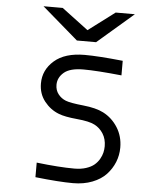

<svg xmlns="http://www.w3.org/2000/svg" viewBox="-61 -966 789 1025"><g transform="rotate(5 333.5 -453.5)"><path d="M323.6 -750 130.2 -916.7H233.1L375 -809.9L516.9 -916.7H619.8L426.4 -750ZM369.1 10.4Q294.3 10.4 166.7 -3.9V-82Q288.4 -67.7 369.1 -67.7Q404.3 -67.7 431.6 -76.5Q459 -85.3 475.6 -99.3Q492.2 -113.3 502.6 -131.5Q513 -149.7 516.9 -166.7Q520.8 -183.6 520.8 -200.5Q520.8 -238.9 502.9 -267.6Q485 -296.2 455.7 -311.2Q427.1 -326.2 360.7 -332.4Q294.3 -338.5 261.7 -351.6Q216.1 -369.1 184.2 -409.5Q152.3 -449.9 152.3 -505.2Q152.3 -577.5 209.3 -627.3Q266.3 -677.1 372.4 -677.1Q444.7 -677.1 576.8 -663.4V-585.3Q443.4 -599 372.4 -599Q300.1 -599 267.9 -571.3Q235.7 -543.6 235.7 -505.2Q235.7 -475.9 252 -455.1Q268.2 -434.2 293 -424.5Q317.7 -414.7 387.4 -407.6Q457 -400.4 496.1 -380.2Q544.3 -355.5 574.2 -308.3Q604.2 -261.1 604.2 -200.5Q604.2 -159.5 589.2 -122.4Q574.2 -85.3 546.2 -55.3Q518.2 -25.4 472.3 -7.5Q426.4 10.4 369.1 10.4Z"/></g></svg>

Font: Monoid
Style: Regular
Weight: 400
Width: 4
Monospace: yes
Designer: Andreas Larsen (@larsenwork)
Version: Version 0.61